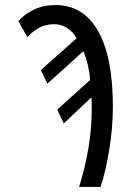

<svg xmlns="http://www.w3.org/2000/svg" viewBox="-20 -742 540 762"><path d="M344 -305Q344 -339 343 -356L233 -252L207 -307L338 -425Q332 -489 311 -539L168 -410L142 -464L284 -590Q269 -617 245.5 -631.5Q222 -646 195 -646Q160 -646 133 -630.5Q106 -615 89 -594L53 -658Q76 -685 114 -703.5Q152 -722 200 -722Q311 -722 369.5 -618.5Q428 -515 428 -318Q428 -238 414 -150.5Q400 -63 379 0H294Q344 -162 344 -305Z"/></svg>

Font: Noto Sans Mono UI Cond
Style: Regular
Weight: 400
Width: 3
Monospace: yes
Designer: Monotype Design team
Foundry: Monotype Imaging Inc.
Version: Version 1.000